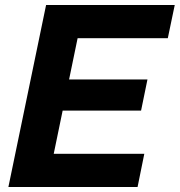

<svg xmlns="http://www.w3.org/2000/svg" viewBox="-20 -749 720 769"><path d="M13.6 0 164.6 -729H679.9L652.1 -595.9H255.4L298.3 -632.1L187.9 -97.7L160.1 -133.1H558L531 0ZM196.9 -305.9 221.6 -430.6H570.6L545 -305.9Z"/></svg>

Font: Mona Sans
Style: Italic
Weight: 200
Italic angle: -11.6951°
Designer: Deni Anggara
Foundry: GitHub
Version: Version 2.000